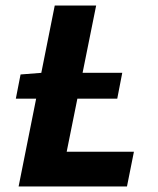

<svg xmlns="http://www.w3.org/2000/svg" viewBox="-20 -671 567 691"><path d="M37 -316 54 -403 131 -409H420L402 -316ZM47 0 177 -651H326L220 -125H462L437 0Z"/></svg>

Font: Source Sans 3 ExtraLight ExtraBold
Style: Italic
Weight: 800
Italic angle: -11°
Version: Version 3.052;hotconv 1.1.0;makeotfexe 2.6.0